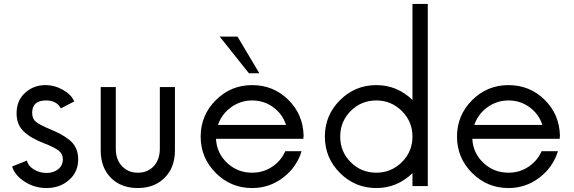

<svg xmlns="http://www.w3.org/2000/svg" viewBox="-20 -940 2900 970"><path d="M215 10Q155 10 105 -21.9Q55 -53.8 41.2 -98.8L116.2 -128.8Q121.2 -102.5 150.6 -84.4Q180 -66.2 215 -66.2Q250 -66.2 273.8 -85Q297.5 -103.8 297.5 -135Q297.5 -162.5 276.9 -178.8Q256.2 -195 205 -215Q133.8 -242.5 98.8 -276.9Q63.8 -311.2 63.8 -367.5Q63.8 -432.5 106.9 -471.2Q150 -510 208.8 -510Q256.2 -510 298.8 -485.6Q341.2 -461.2 355 -427.5L287.5 -392.5Q266.2 -432.5 212.5 -432.5Q142.5 -432.5 142.5 -370Q142.5 -340 161.9 -324.4Q181.2 -308.8 235 -286.2Q265 -273.8 285 -263.1Q305 -252.5 328.1 -235Q351.2 -217.5 363.1 -192.5Q375 -167.5 375 -135Q375 -71.2 328.8 -30.6Q282.5 10 215 10Z M676.2 10Q591.2 10 540 -41.9Q488.8 -93.8 488.8 -180V-500H565V-188.8Q565 -133.8 596.2 -100.6Q627.5 -67.5 676.2 -67.5Q726.2 -67.5 756.9 -100.6Q787.5 -133.8 787.5 -188.8V-500H863.8V-180Q863.8 -93.8 811.9 -41.9Q760 10 676.2 10Z M1290 -570H1237.5L1090 -755H1180ZM1513.8 -255 1512.5 -238.8H1071.2Q1075 -166.2 1127.5 -116.9Q1180 -67.5 1253.8 -67.5Q1310 -67.5 1355 -97.5Q1400 -127.5 1421.2 -176.2H1503.8Q1478.8 -95 1410 -42.5Q1341.2 10 1253.8 10Q1146.2 10 1070 -66.2Q993.8 -142.5 993.8 -250Q993.8 -357.5 1070 -433.8Q1146.2 -510 1253.8 -510Q1361.2 -510 1436.2 -436.2Q1511.2 -362.5 1513.8 -255ZM1253.8 -432.5Q1195 -432.5 1147.5 -398.1Q1100 -363.8 1081.2 -308.8H1425Q1407.5 -363.8 1360.6 -398.1Q1313.8 -432.5 1253.8 -432.5Z M2063.8 -920H2141.2V0H2063.8V-65Q1986.2 10 1881.2 10Q1773.8 10 1697.5 -66.2Q1621.2 -142.5 1621.2 -250Q1621.2 -357.5 1697.5 -433.8Q1773.8 -510 1881.2 -510Q1986.2 -510 2063.8 -435ZM1881.2 -67.5Q1956.2 -67.5 2010 -120.6Q2063.8 -173.8 2063.8 -250Q2063.8 -326.2 2010 -379.4Q1956.2 -432.5 1881.2 -432.5Q1805 -432.5 1751.9 -379.4Q1698.8 -326.2 1698.8 -250Q1698.8 -173.8 1751.9 -120.6Q1805 -67.5 1881.2 -67.5Z M2808.8 -255 2807.5 -238.8H2366.2Q2370 -166.2 2422.5 -116.9Q2475 -67.5 2548.8 -67.5Q2605 -67.5 2650 -97.5Q2695 -127.5 2716.2 -176.2H2798.8Q2773.8 -95 2705 -42.5Q2636.2 10 2548.8 10Q2441.2 10 2365 -66.2Q2288.8 -142.5 2288.8 -250Q2288.8 -357.5 2365 -433.8Q2441.2 -510 2548.8 -510Q2656.2 -510 2731.2 -436.2Q2806.2 -362.5 2808.8 -255ZM2548.8 -432.5Q2490 -432.5 2442.5 -398.1Q2395 -363.8 2376.2 -308.8H2720Q2702.5 -363.8 2655.6 -398.1Q2608.8 -432.5 2548.8 -432.5Z"/></svg>

Font: Now Alt
Style: Regular
Weight: 400
Designer: Alfredo Marco Pradil
Foundry: Alfredo Marco Pradil
Version: Version 1.002;PS 001.002;hotconv 1.0.88;makeotf.lib2.5.64775